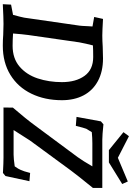

<svg xmlns="http://www.w3.org/2000/svg" viewBox="195 -1130 940 1370"><g transform="rotate(90 665.0 -445.0)"><path d="M13 -54 86 -68Q102 -126 106 -148L163 -543Q165 -556 167 -605L169 -635L101 -647L115 -710Q203 -705 233 -705Q270 -705 315 -708L397 -710Q491 -710 558.5 -673.5Q626 -637 660.5 -571Q695 -505 695 -417Q695 -295 648.5 -199Q602 -103 514 -49Q426 5 306 5Q266 5 228 2Q178 0 151 0Q108 0 10 5ZM307 -65Q397 -65 455 -114.5Q513 -164 539.5 -244Q566 -324 566 -417Q566 -516 521.5 -578Q477 -640 387 -640Q334 -640 304 -638Q291 -588 282 -540L230 -178Q224 -134 219 -68Q266 -65 307 -65ZM1104 0H747L748 -67Q829 -161 877 -227L1101 -529Q1128 -566 1167 -634H1001Q965 -634 923 -630L899 -591Q892 -573 878 -516L814 -521L846 -695L867 -713Q943 -705 977 -705H1321V-638Q1225 -520 1196 -480L982 -188Q965 -163 922 -94L908 -72H1083Q1111 -72 1167 -80Q1187 -108 1192 -122Q1202 -142 1214 -190L1273 -185L1236 -14L1214 4Q1140 0 1104 0ZM1106 -816 1275 -887 1293 -847 1139 -752H1051L923 -856L952 -895Z"/></g></svg>

Font: Andada Pro
Style: Bold Italic
Weight: 700
Italic angle: -7°
Designer: Carolina Giovagnoli
Foundry: Huerta Tipografica
Version: Version 3.005; ttfautohint (v1.8.4)